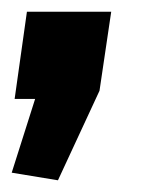

<svg xmlns="http://www.w3.org/2000/svg" viewBox="-22 -169 268 328"><path d="M168 -149 148 -14 77 139 -2 126 38 0H3L24 -149Z"/></svg>

Font: Pathway Extreme 28pt
Style: Bold Italic
Weight: 700
Italic angle: -8°
Designer: Eduardo Rodriguez Tunni
Foundry: Eduardo Rodriguez Tunni
Version: Version 1.001;gftools[0.9.26]